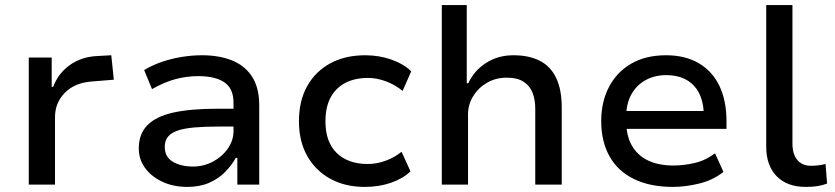

<svg xmlns="http://www.w3.org/2000/svg" viewBox="-20 -725 3279 754"><path d="M93 0V-499H183V-384H189Q208 -436 253.5 -469Q299 -502 362 -505L417 -508L427 -412L341 -405Q273 -400 234.5 -360.5Q196 -321 196 -265V0Z M716 9Q661 9 618 -11Q575 -31 550 -65Q525 -99 525 -142Q525 -199 559 -233.5Q593 -268 661 -283Q729 -298 831 -298H913V-228H837Q783 -228 743.5 -224.5Q704 -221 678.5 -212.5Q653 -204 640 -188.5Q627 -173 627 -148Q627 -109 658.5 -90Q690 -71 738 -71Q780 -71 816.5 -90.5Q853 -110 875 -142Q897 -174 897 -210V-322Q897 -377 861.5 -401.5Q826 -426 758 -426Q714 -426 670 -414.5Q626 -403 577 -375L546 -450Q580 -470 617 -482.5Q654 -495 694 -501.5Q734 -508 774 -508Q840 -508 890.5 -488Q941 -468 969.5 -424.5Q998 -381 998 -312V0H912V-105H906Q890 -76 864 -49.5Q838 -23 801 -7Q764 9 716 9Z M1413 9Q1335 9 1277 -23Q1219 -55 1186.5 -112.5Q1154 -170 1154 -249Q1154 -329 1186.5 -387Q1219 -445 1277.5 -476.5Q1336 -508 1414 -508Q1469 -508 1517 -491Q1565 -474 1595 -445L1561 -368Q1532 -392 1496 -405.5Q1460 -419 1425 -419Q1347 -419 1302.5 -375Q1258 -331 1258 -249Q1258 -167 1302.5 -124Q1347 -81 1424 -81Q1460 -81 1495 -94Q1530 -107 1557 -129L1592 -52Q1563 -24 1516 -7.5Q1469 9 1413 9Z M1715 0V-705H1813V-398H1819Q1842 -448 1889 -478Q1936 -508 1996 -508Q2058 -508 2100.5 -486Q2143 -464 2164.5 -418Q2186 -372 2186 -303V0H2082V-298Q2082 -334 2071 -361.5Q2060 -389 2035.5 -404.5Q2011 -420 1970 -420Q1927 -420 1892.5 -400Q1858 -380 1838 -347Q1818 -314 1818 -276V0Z M2622 9Q2534 9 2470.5 -21.5Q2407 -52 2374 -110.5Q2341 -169 2341 -250Q2341 -324 2371 -382.5Q2401 -441 2458 -474.5Q2515 -508 2596 -508Q2671 -508 2724.5 -476.5Q2778 -445 2805.5 -387Q2833 -329 2833 -249V-219H2419V-289H2764L2744 -268Q2744 -347 2705 -388.5Q2666 -430 2596 -430Q2551 -430 2515.5 -410.5Q2480 -391 2459.5 -354.5Q2439 -318 2439 -264V-252Q2439 -192 2461.5 -153Q2484 -114 2525.5 -94.5Q2567 -75 2625 -75Q2665 -75 2708 -85Q2751 -95 2788 -123L2821 -50Q2781 -18 2727 -4.5Q2673 9 2622 9Z M3144 9Q3071 9 3030 -33Q2989 -75 2989 -149V-705H3092V-160Q3092 -133 3100.5 -114Q3109 -95 3125 -84.5Q3141 -74 3162 -74Q3178 -74 3192 -75.5Q3206 -77 3222 -81L3228 -4Q3209 3 3189.5 6Q3170 9 3144 9Z"/></svg>

Font: Nunito Sans 12pt ExtraLight 6pt Medium
Style: Regular
Weight: 500
Version: Version 3.101;gftools[0.9.27]